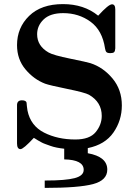

<svg xmlns="http://www.w3.org/2000/svg" viewBox="-20 -717 679 936"><path d="M63 -18V-206Q64 -228 87 -228Q98 -228 103.5 -224.5Q109 -221 109.5 -216.5Q110 -212 111 -200Q112 -188 114 -178Q129 -104 195 -70.5Q261 -37 347 -37Q417 -37 446.5 -73Q476 -109 476 -152Q476 -219 414 -255Q394 -266 308 -283.5Q222 -301 200 -309Q145 -330 104 -379Q63 -428 63 -497Q63 -582 122 -639.5Q181 -697 287 -697Q389 -697 458 -641H459Q509 -696 526 -696Q542 -696 542 -671V-481Q541 -467 536 -462.5Q531 -458 518 -458Q504 -458 499 -463Q494 -468 492 -481Q479 -569 421.5 -611Q364 -653 288 -653Q225 -653 193 -622.5Q161 -592 161 -550Q161 -493 217 -461Q239 -448 322.5 -431Q406 -414 421 -409Q483 -389 528.5 -334.5Q574 -280 574 -203Q574 -130 533 -71Q492 -12 408 5V30Q503 47 503 110Q503 162 433.5 180.5Q364 199 198 199V163H205Q299 163 343.5 151.5Q388 140 388 111Q388 62 293 60V8Q274 6 256.5 2.5Q239 -1 225.5 -6Q212 -11 200.5 -15Q189 -19 179.5 -24.5Q170 -30 164.5 -33Q159 -36 152.5 -40.5Q146 -45 145 -45Q94 10 80 10Q63 10 63 -18Z"/></svg>

Font: CMU Serif
Style: Bold
Weight: 700
Version: Version 0.7.0